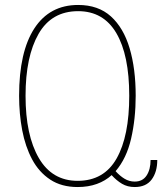

<svg xmlns="http://www.w3.org/2000/svg" viewBox="-20 -744 664 774"><path d="M293 10Q228 10 182.5 -20Q137 -50 109.5 -101.5Q82 -153 69.5 -219Q57 -285 57 -358Q57 -535 118.5 -629.5Q180 -724 295 -724Q376 -724 427 -678Q478 -632 502.5 -549.5Q527 -467 527 -358Q527 -265 508.5 -185Q490 -105 446 -54Q463 -35 482 -23.5Q501 -12 523 -12Q555 -12 571 -36.5Q587 -61 587 -99H614Q614 -51 591.5 -20.5Q569 10 523 10Q494 10 472 -3Q450 -16 430 -38Q405 -15 370.5 -2.5Q336 10 293 10ZM293 -15Q399 -15 450 -105Q501 -195 501 -358Q501 -522 449 -610.5Q397 -699 295 -699Q188 -699 135.5 -607.5Q83 -516 83 -358Q83 -199 136.5 -107Q190 -15 293 -15Z"/></svg>

Font: Noto Sans Georgian Condensed Thin
Style: Regular
Weight: 100
Width: 3
Designer: Monotype Design Team, Akaki Razmadze
Foundry: Google LLC
Version: Version 2.005; ttfautohint (v1.8.4.7-5d5b)